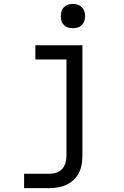

<svg xmlns="http://www.w3.org/2000/svg" viewBox="-20 -753 640 988"><path d="M104 215V141H236Q254 141 271.5 135Q289 129 301 115Q313 101 317.5 83Q322 65 322 46V-447H162V-520H404V46Q404 69 400.5 91.5Q397 114 387 134.5Q377 155 360.5 171Q344 187 323.5 197Q303 207 280.5 211Q258 215 236 215ZM355 -608Q342 -608 330 -611.5Q318 -615 309 -624Q300 -633 296.5 -645Q293 -657 293 -670Q293 -683 296.5 -695Q300 -707 309 -716Q318 -725 330 -729Q342 -733 355 -733Q368 -733 380 -729Q392 -725 401 -716Q410 -707 414 -695Q418 -683 418 -670Q418 -657 414 -645Q410 -633 401 -624Q392 -615 380 -611.5Q368 -608 355 -608Z"/></svg>

Font: R Plex Mono
Style: Regular
Weight: 400
Monospace: yes
Designer: Belleve Invis
Foundry: Belleve Invis
Version: Version 31.8.0